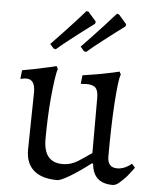

<svg xmlns="http://www.w3.org/2000/svg" viewBox="-52 -749 645 805"><g transform="rotate(5 270.5 -346.5)"><path d="M90 -347Q90 -401 53 -401Q46 -401 36 -399Q32 -398 28 -397L32 -434Q55 -438 80.5 -443Q106 -448 127 -453Q152 -458 175 -464L181 -452Q176 -439 171.5 -407.5Q167 -376 163 -334.5Q159 -293 157 -246Q155 -199 155 -155Q155 -57 235 -57Q270 -57 300.5 -76.5Q331 -96 356 -114V-346Q356 -376 345 -388Q334 -400 306 -400Q304 -400 300 -399.5Q296 -399 292 -399H282L286 -435Q312 -439 339.5 -443.5Q367 -448 390 -453Q416 -458 440 -464L446 -452Q441 -441 437 -407.5Q433 -374 430 -327Q427 -280 425.5 -222.5Q424 -165 424 -105Q424 -59 465 -59Q477 -59 488 -62.5Q499 -66 507 -71Q517 -76 525 -84L539 -68Q523 -46 508 -28Q494 -13 479.5 -0.5Q465 12 452 12Q370 12 363 -69L358 -71Q310 -34 271.5 -11Q233 12 219 12Q154 12 120 -17.5Q86 -47 86 -104ZM320 -655Q298 -638 272 -619Q250 -602 222 -580.5Q194 -559 165 -534L156 -536L140 -554Q165 -580 190 -606.5Q215 -633 235 -655Q259 -681 280 -705L289 -702L322 -664ZM448 -655Q426 -638 400 -619Q378 -602 350 -580.5Q322 -559 293 -534L284 -536L268 -554Q293 -580 318 -606.5Q343 -633 363 -655Q387 -681 408 -705L417 -702L450 -664Z"/></g></svg>

Font: Alegreya
Style: Regular
Weight: 400
Designer: Juan Pablo del Peral
Foundry: Juan Pablo del Peral
Version: Version 1.003